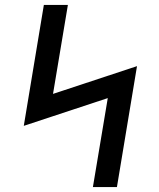

<svg xmlns="http://www.w3.org/2000/svg" viewBox="-20 -755 640 775"><path d="M355 0 415 -359 76 -247 157 -735H254L194 -376L533 -488L452 0Z"/></svg>

Font: Iosevka Curly Slab MdExObl
Style: Regular
Weight: 500
Width: 7
Italic angle: -9°
Monospace: yes
Designer: Belleve Invis
Foundry: Belleve Invis
Version: Version 11.1.0; ttfautohint (v1.8.3)